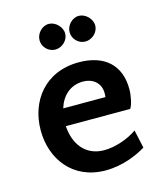

<svg xmlns="http://www.w3.org/2000/svg" viewBox="-104 -749 714 839"><g transform="rotate(-15 252.5 -329.5)"><path d="M278 -475C125 -475 41 -362 41 -230C41 -101 122 12 271 12C351 12 420 -20 455 -42L437 -124C398 -96 337 -75 288 -75C201 -75 157 -140 152 -220H443C454 -235 462 -276 462 -305C462 -413 395 -475 278 -475ZM275 -389C316 -389 353 -364 353 -316C353 -310 353 -304 352 -298H161C177 -351 216 -389 275 -389ZM138 -612C138 -581 164 -555 195 -555C225 -555 254 -581 254 -612C254 -642 225 -671 195 -671C164 -671 138 -642 138 -612ZM274 -612C274 -581 300 -555 331 -555C361 -555 390 -581 390 -612C390 -642 361 -671 331 -671C300 -671 274 -642 274 -612Z"/></g></svg>

Font: Quattrocento Sans
Style: Bold
Weight: 700
Designer: Pablo Impallari
Foundry: Pablo Impallari, Igino Marini, Brenda Gallo
Version: Version 2.000